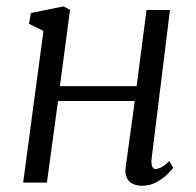

<svg xmlns="http://www.w3.org/2000/svg" viewBox="-20 -584 626 614"><path d="M465 -78Q463 -60 466.8 -51.8Q470.5 -43.5 476 -43.5Q485 -43.5 496.2 -49.2Q507.5 -55 521.5 -69L534 -47Q529.5 -41 515.5 -27Q501.5 -13 480.5 -1.5Q459.5 10 434.5 10Q417.5 10 404.8 4Q392 -2 385.5 -15.5Q379 -29 382 -50L411 -261H165.5L130 0H54L119 -485L72.5 -508L79 -542.5L183 -563.5L204 -552.5L171.5 -308.5H417L448.5 -552H523.5Z"/></svg>

Font: Merriweather 24pt Light
Style: Italic
Weight: 300
Italic angle: -7.8°
Version: Version 2.101